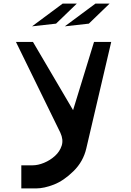

<svg xmlns="http://www.w3.org/2000/svg" viewBox="-20 -1006 732 1072"><path d="M293 -874 159 -859 330 -986H409ZM476 -874 342 -859 513 -986H592ZM99 46V-83H162Q192 -83 226 -97Q260 -111 287 -135.5Q314 -160 324.5 -193Q335 -226 317 -265L69 -772H164L388 -391L505 -772H601L462 -178Q445 -104 390.5 -50.5Q336 3 281 24.5Q226 46 181 46Z"/></svg>

Font: OpenDyslexic
Style: Regular
Weight: 400
Designer: Abbie Gonzalez
Version: Version 0.920;hotconv 1.0.109;makeotfexe 2.5.65596